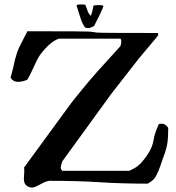

<svg xmlns="http://www.w3.org/2000/svg" viewBox="-20 -848 790 860"><path d="M398.4 -821.3Q398.4 -825.2 420.9 -825.2Q443.4 -825.2 443.4 -820.3Q431.6 -789.1 401.4 -731.4Q381.8 -721.7 374.5 -721.7Q367.2 -721.7 360.4 -725.6Q347.7 -744.1 342.3 -762.2Q336.9 -780.3 332 -793.9Q327.1 -807.6 323.2 -822.3V-823.2Q323.2 -828.1 342.3 -828.1Q361.3 -828.1 362.8 -825.7Q364.3 -823.2 371.1 -802.7Q377.9 -782.2 387.7 -777.3Q394.5 -797.9 398.4 -821.3ZM86.9 -46.9 88.9 -83Q88.9 -92.8 87.9 -97.7L294.9 -380.9Q307.6 -398.4 349.1 -448.7Q390.6 -499 416 -527.3L519.5 -641.6Q523.4 -652.3 523.4 -661.6Q523.4 -670.9 519.5 -674.8H244.1Q212.9 -665 177.7 -625Q160.2 -605.5 150.4 -587.4Q140.6 -569.3 128.4 -542Q116.2 -514.6 102.5 -491.2Q81.1 -481.4 60.1 -481.4Q39.1 -481.4 27.3 -500L39.1 -544.9L46.9 -580.1Q56.6 -616.2 64.5 -632.8L102.5 -708Q367.2 -708 380.4 -706.5Q393.6 -705.1 399.9 -704.1Q406.2 -703.1 414.1 -702.1Q427.7 -700.2 686.5 -700.2Q688.5 -696.3 688.5 -692.4Q688.5 -688.5 679.7 -678.7Q670.9 -668.9 603.5 -587.9L478.5 -427.7L258.8 -125Q252 -104.5 252 -97.2Q252 -89.8 258.8 -83H558.6Q589.8 -95.7 608.4 -114.7Q627 -133.8 645 -162.1Q663.1 -190.4 668 -221.7Q672.9 -252.9 691.4 -292Q695.3 -293.9 703.1 -293.9Q721.7 -293.9 733.4 -275.4Q733.4 -225.6 728.5 -199.7Q723.6 -173.8 708 -133.8L699.2 -107.4Q680.7 -55.7 667.5 -43.9Q654.3 -32.2 641.6 -25.4Q523.4 -25.4 427.2 -31.7Q331.1 -38.1 200.2 -38.1Q184.6 -36.1 159.7 -22Q134.8 -7.8 123.5 -7.8Q112.3 -7.8 99.6 -16.1Q86.9 -24.4 86.9 -46.9Z"/></svg>

Font: Essays1743
Style: Medium
Weight: 500
Designer: Based on the typeface in a 1743 English translation of the essays of Montaigne.  PostScript/TrueType font designed by Jo
Version: Version 002.100